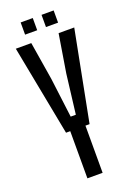

<svg xmlns="http://www.w3.org/2000/svg" viewBox="-173 -988 722 1050"><g transform="rotate(-20 188.5 -463.0)"><path d="M144 0V-274.5H119.5L18.5 -800H108.5L144.5 -578.5L173.5 -348.5H203.5L231.5 -578.5L267.5 -800H358.5L256.5 -274.5H232.5V0ZM214 -855V-926H284.5V-855ZM92.5 -855V-926H163V-855Z"/></g></svg>

Font: Big Shoulders Text Thin Medium
Style: Regular
Weight: 500
Version: Version 2.002